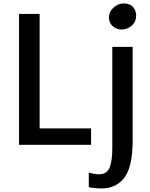

<svg xmlns="http://www.w3.org/2000/svg" viewBox="-20 -822 851 1090"><path d="M88 0V-743H205V-93H497V0ZM484 240V157.5Q492 161 510.5 164.2Q529 167.5 541.5 167.5Q585.5 167.5 601.5 130.8Q617.5 94 617.5 19V-556H733V-22Q733 124 686.5 186Q640 248 555 248Q547.5 248 532 247Q516.5 246 502.5 244.2Q488.5 242.5 484 240ZM671 -654.5Q642 -654.5 620.2 -673Q598.5 -691.5 598.5 -723.5Q598.5 -756 624.8 -779.2Q651 -802.5 681.5 -802.5Q717 -802.5 735 -782.5Q753 -762.5 753 -733.5Q753 -699 728.2 -676.8Q703.5 -654.5 671 -654.5Z"/></svg>

Font: Merriweather Sans
Style: Regular
Weight: 400
Designer: Eben Sorkin
Foundry: Eben Sorkin
Version: Version 1.008; ttfautohint (v1.7.19-72a1) -l 8 -r 50 -G 200 